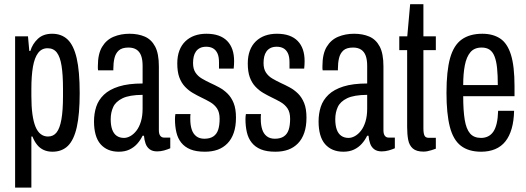

<svg xmlns="http://www.w3.org/2000/svg" viewBox="-20 -696 2456 896"><path d="M50.5 179.5V-526.5H110.6L116.7 -458.3H121.7Q131.3 -490.8 156.5 -514.7Q181.7 -538.5 223.3 -538.5Q267 -538.5 295.3 -511.9Q323.6 -485.2 337.8 -424.7Q351.9 -364.1 351.9 -261.4Q351.9 -163.5 338.5 -103.3Q325 -43.1 297.1 -15.5Q269.1 12 224.6 12Q202.4 12 184.4 4Q166.3 -4.1 153.3 -20.1Q140.3 -36.1 131.4 -59H126.4V179.5ZM204 -58.9Q229.2 -58.9 244.2 -78.1Q259.2 -97.2 266.6 -138.8Q274 -180.3 274 -247.7V-281.6Q274 -347 267.3 -388.8Q260.7 -430.6 245.2 -450.8Q229.7 -470.9 202.1 -470.9Q174.5 -470.9 157.8 -448.8Q141.1 -426.7 133.7 -384.4Q126.4 -342.2 126.4 -281.6V-247.7Q126.4 -198.5 131.3 -163.1Q136.2 -127.7 145.7 -104.6Q155.3 -81.5 170.1 -70.2Q184.8 -58.9 204 -58.9Z M534.4 12Q506.8 12 485.5 3Q464.2 -6 448.9 -23.5Q433.7 -41.1 426.2 -67.9Q418.7 -94.6 418.7 -129.2Q418.7 -165.9 429 -197.7Q439.4 -229.5 464.9 -254Q490.5 -278.5 534.6 -292.4Q578.8 -306.4 645.5 -306.4V-388.9Q645.5 -416.9 638.8 -435.6Q632.1 -454.3 617.4 -464.2Q602.6 -474.1 579.6 -474.1Q549.2 -474.1 534.2 -460.4Q519.2 -446.6 514.1 -424.5Q508.9 -402.4 508.9 -374.9V-367.8H437.7Q436.7 -372.3 436.7 -377Q436.7 -381.8 436.7 -387.7Q436.7 -444.6 456.5 -477.4Q476.3 -510.3 510 -524.4Q543.8 -538.5 584.3 -538.5Q624.6 -538.5 655.6 -525.2Q686.6 -511.8 704 -478.8Q721.4 -445.8 721.4 -386.2V-88.2Q721.4 -70.9 727.9 -62.4Q734.4 -53.9 745.6 -53.9H774.6V-4.1Q761.9 1.5 745.9 6Q730 10.5 713.3 10.5Q691.6 10.5 678.4 0.6Q665.2 -9.3 659.3 -26.2Q653.4 -43.1 651.8 -62.6H645.4Q635.4 -41.8 620.1 -24.8Q604.9 -7.9 583.9 2Q562.9 12 534.4 12ZM558.7 -52.4Q573.1 -52.4 588.3 -60.9Q603.5 -69.3 616.5 -85.9Q629.5 -102.5 637.5 -128.4Q645.5 -154.3 645.5 -189.2V-253.4Q584 -252.9 552.1 -237.6Q520.2 -222.2 508.4 -196.8Q496.6 -171.3 496.6 -139.7Q496.6 -111.1 503.5 -91.6Q510.4 -72.2 524.4 -62.3Q538.5 -52.4 558.7 -52.4Z M936.1 12Q895.2 12 868.5 1Q841.8 -10 825.7 -30.3Q809.6 -50.5 803.1 -78.5Q796.5 -106.5 796.5 -140Q796.5 -145.5 797 -151.8Q797.5 -158.1 798.5 -163.7H869Q868 -157.6 868 -151.9Q868 -146.2 868 -140.2Q868 -112.3 874.7 -91.8Q881.3 -71.4 896.1 -60Q910.9 -48.6 933.6 -48.6Q959.6 -48.6 975.6 -59.4Q991.6 -70.2 998.3 -90.9Q1004.9 -111.5 1004.9 -141.5Q1004.9 -171.6 993 -189.6Q981 -207.6 961.4 -219.1Q941.7 -230.5 919.8 -240.9Q898.9 -250.9 879.1 -262.6Q859.2 -274.3 842.6 -292.1Q826 -309.9 816.6 -335.7Q807.3 -361.6 807.3 -399.8Q807.3 -433.6 816.9 -459.5Q826.5 -485.4 845 -503.2Q863.5 -521 888.4 -529.8Q913.4 -538.5 943 -538.5Q975.6 -538.5 999.8 -530Q1023.9 -521.5 1040.1 -505Q1056.2 -488.5 1064.4 -464.9Q1072.5 -441.4 1072.5 -410.8Q1072.5 -402.8 1072 -393.6Q1071.5 -384.3 1070.5 -375.8H1002V-405Q1002 -432 994.4 -447.8Q986.7 -463.5 973.6 -470.7Q960.6 -477.9 942.4 -477.9Q925.3 -477.9 913.5 -472Q901.7 -466.2 894.3 -455.6Q886.9 -445 883.9 -431.3Q880.9 -417.5 880.9 -401.7Q880.9 -374.5 892.1 -357.5Q903.4 -340.4 921.9 -329.5Q940.4 -318.6 961.4 -308.7Q981.5 -299.7 1002.8 -288.2Q1024.1 -276.7 1041.9 -259.2Q1059.6 -241.7 1070.4 -215Q1081.2 -188.3 1081.2 -147.3Q1081.2 -106 1070.8 -76.1Q1060.5 -46.2 1041.3 -26.7Q1022.2 -7.1 996 2.5Q969.8 12 936.1 12Z M1265.1 12Q1224.2 12 1197.5 1Q1170.8 -10 1154.7 -30.3Q1138.6 -50.5 1132.1 -78.5Q1125.5 -106.5 1125.5 -140Q1125.5 -145.5 1126 -151.8Q1126.5 -158.1 1127.5 -163.7H1198Q1197 -157.6 1197 -151.9Q1197 -146.2 1197 -140.2Q1197 -112.3 1203.7 -91.8Q1210.3 -71.4 1225.1 -60Q1239.9 -48.6 1262.6 -48.6Q1288.6 -48.6 1304.6 -59.4Q1320.6 -70.2 1327.3 -90.9Q1333.9 -111.5 1333.9 -141.5Q1333.9 -171.6 1322 -189.6Q1310 -207.6 1290.4 -219.1Q1270.7 -230.5 1248.8 -240.9Q1227.9 -250.9 1208.1 -262.6Q1188.2 -274.3 1171.6 -292.1Q1155 -309.9 1145.6 -335.7Q1136.3 -361.6 1136.3 -399.8Q1136.3 -433.6 1145.9 -459.5Q1155.5 -485.4 1174 -503.2Q1192.5 -521 1217.4 -529.8Q1242.4 -538.5 1272 -538.5Q1304.6 -538.5 1328.8 -530Q1352.9 -521.5 1369.1 -505Q1385.2 -488.5 1393.4 -464.9Q1401.5 -441.4 1401.5 -410.8Q1401.5 -402.8 1401 -393.6Q1400.5 -384.3 1399.5 -375.8H1331V-405Q1331 -432 1323.4 -447.8Q1315.7 -463.5 1302.6 -470.7Q1289.6 -477.9 1271.4 -477.9Q1254.3 -477.9 1242.5 -472Q1230.7 -466.2 1223.3 -455.6Q1215.9 -445 1212.9 -431.3Q1209.9 -417.5 1209.9 -401.7Q1209.9 -374.5 1221.1 -357.5Q1232.4 -340.4 1250.9 -329.5Q1269.4 -318.6 1290.4 -308.7Q1310.5 -299.7 1331.8 -288.2Q1353.1 -276.7 1370.9 -259.2Q1388.6 -241.7 1399.4 -215Q1410.2 -188.3 1410.2 -147.3Q1410.2 -106 1399.8 -76.1Q1389.5 -46.2 1370.3 -26.7Q1351.2 -7.1 1325 2.5Q1298.8 12 1265.1 12Z M1582.4 12Q1554.8 12 1533.5 3Q1512.2 -6 1496.9 -23.5Q1481.7 -41.1 1474.2 -67.9Q1466.7 -94.6 1466.7 -129.2Q1466.7 -165.9 1477 -197.7Q1487.4 -229.5 1512.9 -254Q1538.5 -278.5 1582.6 -292.4Q1626.8 -306.4 1693.5 -306.4V-388.9Q1693.5 -416.9 1686.8 -435.6Q1680.1 -454.3 1665.4 -464.2Q1650.6 -474.1 1627.6 -474.1Q1597.2 -474.1 1582.2 -460.4Q1567.2 -446.6 1562.1 -424.5Q1556.9 -402.4 1556.9 -374.9V-367.8H1485.7Q1484.7 -372.3 1484.7 -377Q1484.7 -381.8 1484.7 -387.7Q1484.7 -444.6 1504.5 -477.4Q1524.3 -510.3 1558 -524.4Q1591.8 -538.5 1632.3 -538.5Q1672.6 -538.5 1703.6 -525.2Q1734.6 -511.8 1752 -478.8Q1769.4 -445.8 1769.4 -386.2V-88.2Q1769.4 -70.9 1775.9 -62.4Q1782.4 -53.9 1793.6 -53.9H1822.6V-4.1Q1809.9 1.5 1793.9 6Q1778 10.5 1761.3 10.5Q1739.6 10.5 1726.4 0.6Q1713.2 -9.3 1707.3 -26.2Q1701.4 -43.1 1699.8 -62.6H1693.4Q1683.4 -41.8 1668.1 -24.8Q1652.9 -7.9 1631.9 2Q1610.9 12 1582.4 12ZM1606.7 -52.4Q1621.1 -52.4 1636.3 -60.9Q1651.5 -69.3 1664.5 -85.9Q1677.5 -102.5 1685.5 -128.4Q1693.5 -154.3 1693.5 -189.2V-253.4Q1632 -252.9 1600.1 -237.6Q1568.2 -222.2 1556.4 -196.8Q1544.6 -171.3 1544.6 -139.7Q1544.6 -111.1 1551.5 -91.6Q1558.4 -72.2 1572.4 -62.3Q1586.5 -52.4 1606.7 -52.4Z M1956.1 11.5Q1923.4 11.5 1906.6 -3Q1889.9 -17.5 1884.9 -43.5Q1880 -69.5 1880 -103.1V-462.1H1843.3V-526.5H1880.6L1894 -676.3H1955.9V-526.5H2013.9V-462.1H1955.9V-97.2Q1955.9 -73.9 1960.9 -63.4Q1965.9 -52.9 1980.4 -52.9H2013.9V-2.1Q2004.6 1.5 1994.1 4.7Q1983.6 8 1974.2 9.8Q1964.8 11.5 1956.1 11.5Z M2225.4 12Q2166.7 12 2130.8 -15.7Q2094.8 -43.5 2079.2 -104.5Q2063.6 -165.5 2063.6 -263Q2063.6 -364.5 2080.4 -424.8Q2097.3 -485.1 2134.7 -511.8Q2172.2 -538.5 2230.9 -538.5Q2280 -538.5 2313.7 -516.5Q2347.5 -494.4 2364.3 -440.9Q2381.1 -387.5 2381.1 -293.6V-247H2141.6Q2141.6 -180.2 2148.7 -137Q2155.8 -93.8 2173.7 -73.1Q2191.6 -52.4 2225 -52.4Q2242.3 -52.4 2256.9 -59.3Q2271.4 -66.2 2281.7 -80.8Q2292 -95.4 2297.8 -119.8Q2303.6 -144.3 2304.6 -178.9H2379.1Q2378.1 -131.7 2367.8 -95.9Q2357.5 -60 2338.4 -36Q2319.3 -12 2290.6 0Q2261.8 12 2225.4 12ZM2141.6 -298.9H2303.1Q2303.1 -345.5 2299.7 -378.3Q2296.3 -411.1 2287.9 -432.6Q2279.6 -454 2264.8 -464.1Q2250.1 -474.1 2227.9 -474.1Q2193.6 -474.1 2175.2 -452.3Q2156.8 -430.4 2149.2 -391.2Q2141.6 -352 2141.6 -298.9Z"/></svg>

Font: Archivo SemiBold ExtraCondensed
Style: Regular
Weight: 600
Width: 2
Version: Version 2.001